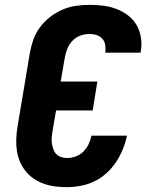

<svg xmlns="http://www.w3.org/2000/svg" viewBox="-20 -763 640 791"><path d="M256 8Q231 8 207 5Q183 2 160.5 -6Q138 -14 119 -27Q100 -40 85.5 -58Q71 -76 62 -97.5Q53 -119 49.5 -142.5Q46 -166 47 -191Q48 -216 52 -240L103 -545Q108 -573 117.5 -600Q127 -627 145 -651Q163 -675 187 -693.5Q211 -712 238 -723.5Q265 -735 293 -739Q321 -743 349 -743Q378 -743 406 -739.5Q434 -736 460 -726Q486 -716 507.5 -699.5Q529 -683 542.5 -660Q556 -637 560.5 -608.5Q565 -580 560 -552Q560 -550 559.5 -548.5Q559 -547 559 -546H413Q414 -546 414 -546.5Q414 -547 414 -548Q416 -563 413.5 -578Q411 -593 401.5 -603.5Q392 -614 378 -618.5Q364 -623 349 -623Q330 -623 311.5 -616.5Q293 -610 279 -595.5Q265 -581 257.5 -562.5Q250 -544 247 -526L230 -427H381L362 -308H211L196 -221Q194 -208 193 -195.5Q192 -183 194 -171Q196 -159 200 -147.5Q204 -136 212 -128Q220 -120 232 -116Q244 -112 256 -112Q274 -112 292 -118.5Q310 -125 323.5 -138.5Q337 -152 345 -169Q353 -186 357 -204H503Q497 -175 486 -148Q475 -121 458.5 -96Q442 -71 419 -50Q396 -29 369 -16Q342 -3 313 2.5Q284 8 256 8Z"/></svg>

Font: Iosevka Curly HvExObl
Style: Regular
Weight: 900
Width: 7
Italic angle: -9°
Monospace: yes
Designer: Belleve Invis
Foundry: Belleve Invis
Version: Version 11.1.0; ttfautohint (v1.8.3)